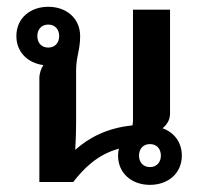

<svg xmlns="http://www.w3.org/2000/svg" viewBox="-20 -528 582 557"><path d="M94.2 0H192.5C223.3 -40 263.3 -80 325 -96.7C323.3 -90.8 322.5 -83.3 322.5 -76.7C322.5 -25 362.5 8.3 415 8.3C467.5 8.3 507.5 -25 507.5 -76.7C507.5 -115 485 -144.2 451.7 -155.8C464.2 -166.7 473.3 -180 473.3 -198.3V-500H365.8V-176.7C365.8 -172.5 365 -168.3 364.2 -164.2C288.3 -156.7 235.8 -126.7 198.3 -93.3C200 -120 200.8 -149.2 200.8 -175V-323.3C200.8 -364.2 212.5 -381.7 212.5 -423.3C212.5 -475 172.5 -508.3 120 -508.3C67.5 -508.3 27.5 -475 27.5 -423.3C27.5 -376.7 60.8 -345 105.8 -339.2C99.2 -329.2 94.2 -315.8 94.2 -300ZM415 -110C435 -110 446.7 -95.8 446.7 -76.7C446.7 -57.5 435 -43.3 415 -43.3C395 -43.3 383.3 -57.5 383.3 -76.7C383.3 -95.8 395 -110 415 -110ZM120 -390C100 -390 88.3 -404.2 88.3 -423.3C88.3 -442.5 100 -456.7 120 -456.7C140 -456.7 151.7 -442.5 151.7 -423.3C151.7 -404.2 140 -390 120 -390Z"/></svg>

Font: Boon SemiBold
Style: Regular
Weight: 600
Designer: Sungsit Sawaiwan
Foundry: FontUni
Version: Version 2.0